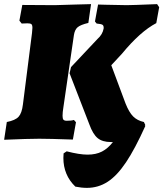

<svg xmlns="http://www.w3.org/2000/svg" viewBox="-37 -672 791 930"><path d="M316 4Q200 0 153 0Q100 0 -17 5L-4 -81Q37 -89 53 -106.5Q69 -124 74 -166L118 -512L120 -537Q120 -551 115 -555Q110 -559 96 -559L68 -558L57 -572L71 -648L228 -647Q250 -647 328 -650Q346 -650 404 -652L391 -561Q353 -552 339 -540Q325 -528 321 -502L270 -152Q266 -128 266 -111Q266 -97 270.5 -92Q275 -87 287 -87Q309 -87 321 -91L331 -80ZM554 -412 502 -356 571 -171Q588 -128 608 -108Q628 -88 660 -81L667 -66L664 -62H667Q617 49 573.5 114Q530 179 484.5 208.5Q439 238 384 238Q358 238 328 232Q270 176 270 93Q270 78 271 71L286 61Q348 77 387 77Q428 77 457 62Q486 47 510 16H500Q459 16 436 -3Q413 -22 396 -69L300 -317L307 -347L435 -483Q460 -505 465 -534Q466 -547 460 -551.5Q454 -556 431 -558L423 -568L438 -650L474 -649L577 -647Q601 -647 724 -652L734 -637L720 -560Q642 -519 554 -412Z"/></svg>

Font: Alegreya Black
Style: Italic
Weight: 900
Italic angle: -7°
Designer: Juan Pablo del Peral
Foundry: Huerta Tipografica
Version: Version 2.007; ttfautohint (v1.6)